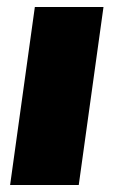

<svg xmlns="http://www.w3.org/2000/svg" viewBox="-20 -531 336 551"><path d="M277 -511 206 0H9L80 -511Z"/></svg>

Font: Chivo Black Italic
Style: Regular
Weight: 900
Italic angle: -8.05°
Designer: Hector Gatti
Foundry: Omnibus-Type
Version: Version 1.007